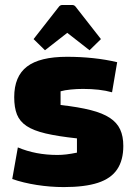

<svg xmlns="http://www.w3.org/2000/svg" viewBox="-20 -746 551 781"><path d="M37.8 -350.8Q37.8 -435.4 89.8 -475.2Q141.9 -515 252.6 -515Q306.7 -515 358.6 -509.5Q410.5 -504 456.6 -493L435.8 -370.6Q410.8 -377.6 381.1 -381Q351.4 -384.3 317.6 -384.3Q292.4 -384.3 267.5 -381.8Q242.5 -379.3 226.4 -374.6V-318.9Q299.7 -310.7 348.7 -298.2Q397.8 -285.7 426.8 -266.5Q455.8 -247.4 468.7 -219.6Q481.6 -191.9 481.6 -152.4Q481.6 -94.1 456.5 -57Q431.5 -19.8 378.3 -2.4Q325 15 239.7 15Q185 15 129.8 6.4Q74.5 -2.3 29.8 -17.8L52.6 -146.4Q125.1 -115.7 213.6 -115.7Q230.7 -115.7 249.8 -117.9Q268.8 -120.2 293 -125.1V-183.1Q215.4 -191.5 165.8 -203.1Q116.1 -214.8 88.2 -233.4Q60.3 -252 49 -280.3Q37.8 -308.6 37.8 -350.8ZM163 -541.6 116.6 -587 218.6 -717.4Q224.4 -725.7 233.2 -725.7H274Q283 -725.7 288.6 -717.4L390.6 -587L344.2 -541.6L253.6 -612.4Z"/></svg>

Font: Changa
Style: Regular
Weight: 400
Designer: Eduardo Rodriguez Tunni
Foundry: Eduardo Rodriguez Tunni
Version: Version 3.003